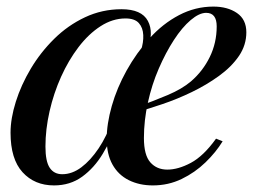

<svg xmlns="http://www.w3.org/2000/svg" viewBox="-20 -549 778 583"><path d="M395 -224Q446 -242 489.5 -260.5Q533 -279 560 -302Q596 -333 617 -376Q638 -419 638 -469Q638 -510 606 -510Q585 -510 559 -488Q533 -466 508 -427.5Q483 -389 462 -340.5Q441 -292 429 -237.5Q417 -183 417 -130Q417 -78 436.5 -56Q456 -34 488 -34Q521 -34 559.5 -54.5Q598 -75 636 -128L656 -120Q636 -87 604 -56Q572 -25 531.5 -5.5Q491 14 444 14Q403 14 371 -2Q339 -18 321.5 -49.5Q304 -81 304 -127Q304 -173 319.5 -227.5Q335 -282 364.5 -335Q394 -388 434 -432.5Q474 -477 523.5 -503Q573 -529 628 -529Q671 -529 699.5 -509.5Q728 -490 728 -451Q728 -412 705.5 -379Q683 -346 645 -318.5Q607 -291 562.5 -269.5Q518 -248 473.5 -233Q429 -218 394 -208ZM408 -396Q416 -420 415 -442.5Q414 -465 401.5 -479Q389 -493 361 -493Q322 -493 285.5 -469.5Q249 -446 218.5 -406Q188 -366 165.5 -316Q143 -266 130.5 -211Q118 -156 118 -104Q118 -59 131 -39.5Q144 -20 169 -20Q199 -20 227 -41Q255 -62 279.5 -98.5Q304 -135 321 -184L336 -176Q318 -125 292 -82Q266 -39 229.5 -12.5Q193 14 144 14Q85 14 48.5 -26Q12 -66 12 -146Q12 -189 28 -240Q44 -291 73.5 -340.5Q103 -390 144.5 -431Q186 -472 238 -496.5Q290 -521 349 -521Q410 -521 429 -485.5Q448 -450 427 -396Z"/></svg>

Font: Playfair Display Medium
Style: Italic
Weight: 500
Italic angle: -14°
Designer: Claus Eggers Sørensen
Foundry: Claus Eggers Sørensen
Version: Version 1.203